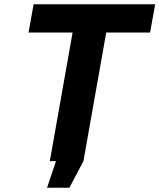

<svg xmlns="http://www.w3.org/2000/svg" viewBox="-20 -757 749 902"><path d="M214 0 321 -604H114L138 -737H709L685 -604H479L372 0L306 125H201L243 0Z"/></svg>

Font: Tomorrow SemiBold
Style: Italic
Weight: 600
Italic angle: -10°
Designer: Tony de Marco, Monica Rizzolli
Foundry: Just in Type
Version: Version 2.002